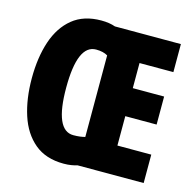

<svg xmlns="http://www.w3.org/2000/svg" viewBox="-107 -927 964 953"><g transform="rotate(15 375.0 -450.5)"><path d="M299 -818Q341 -818 371 -807H710V-663H536V-534H697V-390H536V-239H710V-93H371Q358 -89 340.5 -86Q323 -83 301 -83Q209 -83 151 -131.5Q93 -180 66 -263.5Q39 -347 39 -452Q39 -559 66.5 -641.5Q94 -724 151.5 -771Q209 -818 299 -818ZM311 -672Q216 -672 216 -451Q216 -232 311 -232Q330 -232 345 -234Q360 -236 371 -239V-658Q348 -672 311 -672Z"/></g></svg>

Font: Noto Sans Kannada UI ExtraCondensed Black
Style: Regular
Weight: 900
Width: 2
Designer: Jelle Bosma - Monotype Design Team
Foundry: Monotype Imaging Inc.
Version: Version 2.005; ttfautohint (v1.8.4.7-5d5b)